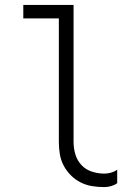

<svg xmlns="http://www.w3.org/2000/svg" viewBox="-20 -755 540 783"><path d="M405 8Q380 8 355.5 4Q331 0 309 -11Q287 -22 269 -40Q251 -58 239.5 -80Q228 -102 224 -126.5Q220 -151 220 -176V-680H75V-735H280V-176Q280 -150 287.5 -125Q295 -100 312.5 -81.5Q330 -63 355 -55Q380 -47 405 -47Q419 -47 433 -51Q447 -55 458 -63V-8Q447 0 433 4Q419 8 405 8Z"/></svg>

Font: Iosevka Light
Style: Regular
Weight: 300
Monospace: yes
Designer: Belleve Invis
Foundry: Belleve Invis
Version: Version 32.5.0; ttfautohint (v1.8.4)